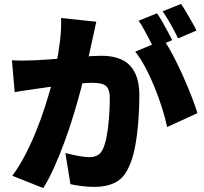

<svg xmlns="http://www.w3.org/2000/svg" viewBox="-20 -897 1040 981"><path d="M472 -786Q467 -764 461.5 -737.5Q456 -711 451 -690Q446 -665 440 -639.5Q434 -614 429 -590.5Q424 -567 419 -544Q409 -501 393.5 -442Q378 -383 357.5 -315Q337 -247 312 -178.5Q287 -110 259 -47Q231 16 201 64L43 1Q79 -48 109.5 -107Q140 -166 165 -228Q190 -290 209.5 -350.5Q229 -411 243 -463Q257 -515 265 -553Q279 -625 286.5 -687.5Q294 -750 292 -805ZM817 -694Q840 -660 865.5 -611.5Q891 -563 915 -509Q939 -455 958.5 -405Q978 -355 989 -319L834 -248Q825 -292 808.5 -344Q792 -396 770.5 -449.5Q749 -503 723.5 -551Q698 -599 671 -633ZM41 -589Q70 -587 99 -587.5Q128 -588 158 -589Q183 -590 218 -592.5Q253 -595 292 -598Q331 -601 370.5 -604.5Q410 -608 444 -610Q478 -612 501 -612Q559 -612 601.5 -592.5Q644 -573 668 -528Q692 -483 692 -408Q692 -350 687 -280.5Q682 -211 670 -147Q658 -83 636 -39Q611 15 567 36.5Q523 58 462 58Q433 58 400 54Q367 50 340 44L314 -115Q333 -110 356.5 -105Q380 -100 402 -97Q424 -94 436 -94Q460 -94 477 -103Q494 -112 504 -132Q517 -157 525 -200.5Q533 -244 537 -295Q541 -346 541 -392Q541 -429 531 -446Q521 -463 500.5 -468.5Q480 -474 449 -474Q428 -474 391 -470.5Q354 -467 312 -462.5Q270 -458 234 -453Q198 -448 178 -445Q154 -441 117 -436Q80 -431 55 -426ZM782 -829Q795 -811 809.5 -785.5Q824 -760 837.5 -735Q851 -710 860 -692L765 -652Q755 -673 742 -697.5Q729 -722 715.5 -747Q702 -772 688 -791ZM905 -877Q918 -858 933 -832.5Q948 -807 962 -782.5Q976 -758 984 -741L890 -701Q875 -732 853 -771.5Q831 -811 811 -839Z"/></svg>

Font: Noto Sans SC Thin Black
Style: Regular
Weight: 900
Version: Version 2.004-H2;hotconv 1.0.118;makeotfexe 2.5.65603